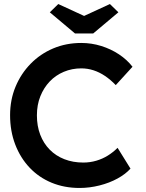

<svg xmlns="http://www.w3.org/2000/svg" viewBox="-20 -922 724 952"><path d="M30 -351Q30 -427 57 -492Q84 -557 132 -606Q180 -655 244 -682Q308 -709 383 -709Q434 -709 482 -694Q530 -679 570 -652.5Q610 -626 637 -591L554 -500Q528 -527 500.5 -545.5Q473 -564 443.5 -573.5Q414 -583 383 -583Q337 -583 296.5 -566Q256 -549 226.5 -518Q197 -487 180 -444.5Q163 -402 163 -350Q163 -297 179.5 -254Q196 -211 226.5 -180Q257 -149 299.5 -132.5Q342 -116 393 -116Q426 -116 457 -125Q488 -134 514.5 -150.5Q541 -167 563 -189L627 -86Q603 -59 563 -37Q523 -15 473.5 -2.5Q424 10 375 10Q299 10 236 -16Q173 -42 127 -90.5Q81 -139 55.5 -205.5Q30 -272 30 -351ZM352 -756 227 -861 269 -902 397 -843 525 -902 567 -861 442 -756Z"/></svg>

Font: Our Lexend Medium
Style: Regular
Weight: 500
Designer: Bonnie Shaver-Troup, Thomas Jockin
Foundry: Lexend
Version: Version 1.007